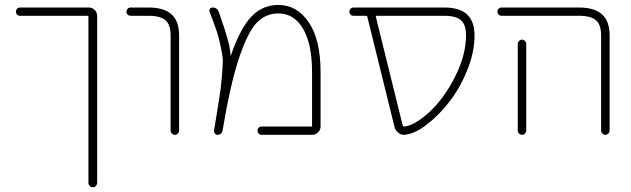

<svg xmlns="http://www.w3.org/2000/svg" viewBox="-20 -578 2608 794"><path d="M347.7 -546.9Q361.3 -546.9 371.6 -536.6Q381.8 -526.4 381.8 -511.7V177.7Q381.8 185.5 376.5 190.9Q371.1 196.3 363.8 196.3Q356.4 196.3 351.1 190.9Q345.7 185.5 345.7 177.7V-507.8Q345.7 -512.7 341.8 -512.7H62.5Q55.7 -512.7 50.8 -517.6Q45.9 -522.5 45.9 -529.8Q45.9 -537.1 50.8 -542Q55.7 -546.9 62.5 -546.9Z M594.7 -512.7H520.5Q512.7 -512.7 507.8 -517.6Q502.9 -522.5 502.9 -529.8Q502.9 -537.1 507.8 -542Q512.7 -546.9 520.5 -546.9H594.7Q658.2 -546.9 689.5 -518.6Q720.7 -490.2 720.7 -431.6V-38.1Q720.7 -31.2 715.3 -25.9Q710 -20.5 703.1 -20.5Q696.3 -20.5 690.9 -25.9Q685.5 -31.2 685.5 -38.1V-431.6Q685.5 -475.6 664.6 -494.1Q643.6 -512.7 594.7 -512.7Z M933.6 -347.7Q934.6 -347.7 934.6 -347.7Q967.8 -446.3 1008.8 -497.1Q1057.6 -557.6 1130.9 -557.6Q1208 -557.6 1256.8 -485.8Q1305.7 -414.1 1305.7 -279.3V-54.7Q1305.7 -41 1295.4 -30.8Q1285.2 -20.5 1270.5 -20.5H1061.5Q1054.7 -20.5 1049.8 -25.4Q1044.9 -30.3 1044.9 -37.6Q1044.9 -44.9 1049.8 -49.8Q1054.7 -54.7 1061.5 -54.7H1266.6Q1270.5 -54.7 1270.5 -58.6V-279.3Q1270.5 -395.5 1233.4 -459Q1196.3 -522.5 1130.9 -522.5Q1079.1 -522.5 1042 -484.4Q1004.9 -446.3 967.8 -335.9Q932.6 -230.5 900.4 -38.1Q899.4 -30.3 893.6 -25.4Q887.7 -20.5 879.9 -20.5Q873 -20.5 868.7 -25.9Q864.3 -31.2 865.2 -38.1Q879.9 -128.9 885.7 -165Q892.6 -204.1 897.5 -259.8Q901.4 -306.6 901.4 -325.2Q901.4 -329.1 901.4 -332Q900.4 -348.6 891.6 -390.6Q882.8 -432.6 874 -455.1Q867.2 -475.6 846.7 -529.3Q845.7 -531.2 845.7 -534.2Q845.7 -538.1 847.7 -541Q851.6 -546.9 858.4 -546.9Q877.9 -546.9 884.8 -529.3Q914.1 -445.3 924.8 -403.3Q931.6 -377 933.6 -347.7Z M1538.1 -512.7Q1533.2 -512.7 1534.2 -508.8L1645.5 -58.6Q1646.5 -54.7 1651.4 -54.7Q1692.4 -58.6 1751 -110.4Q1813.5 -166 1860.4 -257.8Q1907.2 -349.6 1907.2 -431.6Q1907.2 -475.6 1886.7 -494.1Q1866.2 -512.7 1817.4 -512.7ZM1942.4 -431.6Q1942.4 -362.3 1912.1 -287.6Q1881.8 -212.9 1836.9 -155.3Q1792 -97.7 1739.3 -58.6Q1693.4 -24.4 1653.3 -20.5Q1651.4 -20.5 1650.4 -20.5Q1636.7 -20.5 1627 -29.3Q1614.3 -39.1 1611.3 -53.7L1499 -508.8Q1498 -512.7 1493.2 -512.7H1442.4Q1434.6 -512.7 1429.7 -517.6Q1424.8 -522.5 1424.8 -529.8Q1424.8 -537.1 1429.7 -542Q1434.6 -546.9 1442.4 -546.9H1817.4Q1880.9 -546.9 1911.6 -518.1Q1942.4 -489.3 1942.4 -431.6Z M2375 -512.7H2054.7Q2046.9 -512.7 2042 -517.6Q2037.1 -522.5 2037.1 -529.8Q2037.1 -537.1 2042 -542Q2046.9 -546.9 2054.7 -546.9H2375Q2438.5 -546.9 2469.7 -518.6Q2501 -490.2 2501 -431.6V-38.1Q2501 -31.2 2495.6 -25.9Q2490.2 -20.5 2483.4 -20.5Q2476.6 -20.5 2471.2 -25.9Q2465.8 -31.2 2465.8 -38.1V-431.6Q2465.8 -475.6 2444.8 -494.1Q2423.8 -512.7 2375 -512.7ZM2121.1 -396.5Q2121.1 -403.3 2126.5 -408.7Q2131.8 -414.1 2138.7 -414.1Q2145.5 -414.1 2150.9 -408.7Q2156.2 -403.3 2156.2 -396.5V-46.9V-38.1Q2156.2 -31.2 2150.9 -25.9Q2145.5 -20.5 2138.7 -20.5Q2131.8 -20.5 2126.5 -25.9Q2121.1 -31.2 2121.1 -38.1V-46.9Z"/></svg>

Font: Gen Jyuu Gothic ExtraLight
Style: Regular
Weight: 100
Designer: [Source Han Sans]
Ryoko NISHIZUKA  (kana & ideographs); Paul D. Hunt (Latin, Greek & Cyrillic); Wenlong ZHANG  (bopomofo
Version: Version 1.002.20150607